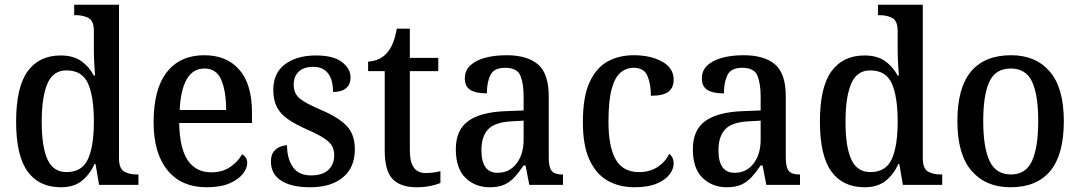

<svg xmlns="http://www.w3.org/2000/svg" viewBox="-20 -780 4557 810"><path d="M236 10Q145 10 96.5 -56.5Q48 -123 48 -267Q48 -412 96.5 -479Q145 -546 236 -546Q289 -546 322.5 -522.5Q356 -499 376 -461H381Q379 -485 377.5 -515.5Q376 -546 376 -571V-649Q376 -692 353.5 -704Q331 -716 301 -716H293V-760H482V-114Q482 -69 503.5 -56.5Q525 -44 557 -44H564V0H398L383 -88H379Q358 -43 324.5 -16.5Q291 10 236 10ZM261 -54Q326 -54 351 -108.5Q376 -163 376 -267Q376 -372 351.5 -427.5Q327 -483 260 -483Q204 -483 180 -427Q156 -371 156 -266Q156 -160 180.5 -107Q205 -54 261 -54Z M852 10Q745 10 686.5 -62Q628 -134 628 -264Q628 -405 684 -476Q740 -547 842 -547Q936 -547 989.5 -486Q1043 -425 1043 -306V-261H736Q738 -153 772.5 -103Q807 -53 871 -53Q919 -53 952 -76Q985 -99 1001 -129Q1010 -125 1016.5 -115.5Q1023 -106 1023 -92Q1023 -70 1004.5 -46.5Q986 -23 948.5 -6.5Q911 10 852 10ZM934 -316Q934 -395 913.5 -443Q893 -491 843 -491Q794 -491 768 -446Q742 -401 738 -316Z M1289 10Q1209 10 1166 -18Q1123 -46 1123 -98Q1123 -125 1134 -139.5Q1145 -154 1161 -160.5Q1177 -167 1191 -167Q1191 -111 1215.5 -75.5Q1240 -40 1292 -40Q1341 -40 1365.5 -63.5Q1390 -87 1390 -125Q1390 -149 1380 -165.5Q1370 -182 1346 -197.5Q1322 -213 1279 -232Q1229 -254 1196.5 -276Q1164 -298 1148.5 -327.5Q1133 -357 1133 -401Q1133 -472 1182.5 -509Q1232 -546 1313 -546Q1387 -546 1423 -518Q1459 -490 1459 -453Q1459 -425 1440.5 -408.5Q1422 -392 1385 -392Q1385 -443 1364 -470.5Q1343 -498 1302 -498Q1261 -498 1240 -477.5Q1219 -457 1219 -423Q1219 -385 1245 -364Q1271 -343 1335 -316Q1406 -286 1441.5 -250Q1477 -214 1477 -150Q1477 -73 1426.5 -31.5Q1376 10 1289 10Z M1738 10Q1670 10 1636.5 -24.5Q1603 -59 1603 -146V-480H1533V-520Q1582 -523 1612 -556Q1627 -573 1637 -597Q1647 -621 1654 -659H1709V-536H1829V-480H1709V-147Q1709 -96 1726 -73Q1743 -50 1775 -50Q1793 -50 1808 -52Q1823 -54 1838 -58V-8Q1825 -2 1797.5 4Q1770 10 1738 10Z M2046 10Q1985 10 1944 -29.5Q1903 -69 1903 -151Q1903 -231 1955 -269Q2007 -307 2112 -311L2189 -314V-373Q2189 -427 2175.5 -460.5Q2162 -494 2111 -494Q2064 -494 2049 -463.5Q2034 -433 2034 -386Q1988 -386 1964.5 -400.5Q1941 -415 1941 -449Q1941 -483 1964.5 -504.5Q1988 -526 2027.5 -536.5Q2067 -547 2117 -547Q2205 -547 2250 -508Q2295 -469 2295 -374V-116Q2295 -74 2307.5 -59Q2320 -44 2352 -44H2355V0H2213L2197 -82H2189Q2170 -54 2151.5 -33.5Q2133 -13 2108.5 -1.5Q2084 10 2046 10ZM2079 -51Q2129 -51 2159 -90Q2189 -129 2189 -191V-271L2136 -268Q2066 -264 2038.5 -233.5Q2011 -203 2011 -146Q2011 -51 2079 -51Z M2657 10Q2593 10 2544 -17.5Q2495 -45 2467 -105.5Q2439 -166 2439 -265Q2439 -372 2467.5 -433.5Q2496 -495 2544 -521Q2592 -547 2653 -547Q2725 -547 2773.5 -520Q2822 -493 2822 -444Q2822 -410 2800 -393Q2778 -376 2726 -376Q2726 -425 2711.5 -459.5Q2697 -494 2654 -494Q2622 -494 2598 -474Q2574 -454 2560.5 -404.5Q2547 -355 2547 -266Q2547 -161 2577.5 -107.5Q2608 -54 2676 -54Q2722 -54 2755 -76Q2788 -98 2803 -131Q2822 -117 2822 -90Q2822 -67 2804.5 -44Q2787 -21 2750.5 -5.5Q2714 10 2657 10Z M3046 10Q2985 10 2944 -29.5Q2903 -69 2903 -151Q2903 -231 2955 -269Q3007 -307 3112 -311L3189 -314V-373Q3189 -427 3175.5 -460.5Q3162 -494 3111 -494Q3064 -494 3049 -463.5Q3034 -433 3034 -386Q2988 -386 2964.5 -400.5Q2941 -415 2941 -449Q2941 -483 2964.5 -504.5Q2988 -526 3027.5 -536.5Q3067 -547 3117 -547Q3205 -547 3250 -508Q3295 -469 3295 -374V-116Q3295 -74 3307.5 -59Q3320 -44 3352 -44H3355V0H3213L3197 -82H3189Q3170 -54 3151.5 -33.5Q3133 -13 3108.5 -1.5Q3084 10 3046 10ZM3079 -51Q3129 -51 3159 -90Q3189 -129 3189 -191V-271L3136 -268Q3066 -264 3038.5 -233.5Q3011 -203 3011 -146Q3011 -51 3079 -51Z M3627 10Q3536 10 3487.5 -56.5Q3439 -123 3439 -267Q3439 -412 3487.5 -479Q3536 -546 3627 -546Q3680 -546 3713.5 -522.5Q3747 -499 3767 -461H3772Q3770 -485 3768.5 -515.5Q3767 -546 3767 -571V-649Q3767 -692 3744.5 -704Q3722 -716 3692 -716H3684V-760H3873V-114Q3873 -69 3894.5 -56.5Q3916 -44 3948 -44H3955V0H3789L3774 -88H3770Q3749 -43 3715.5 -16.5Q3682 10 3627 10ZM3652 -54Q3717 -54 3742 -108.5Q3767 -163 3767 -267Q3767 -372 3742.5 -427.5Q3718 -483 3651 -483Q3595 -483 3571 -427Q3547 -371 3547 -266Q3547 -160 3571.5 -107Q3596 -54 3652 -54Z M4243 10Q4139 10 4079 -59Q4019 -128 4019 -269Q4019 -410 4076.5 -478.5Q4134 -547 4246 -547Q4349 -547 4408.5 -478.5Q4468 -410 4468 -269Q4468 -128 4411 -59Q4354 10 4243 10ZM4245 -44Q4308 -44 4334 -101.5Q4360 -159 4360 -269Q4360 -380 4334 -435.5Q4308 -491 4244 -491Q4180 -491 4154 -435.5Q4128 -380 4128 -269Q4128 -159 4154.5 -101.5Q4181 -44 4245 -44Z"/></svg>

Font: Noto Serif Tamil SemiCondensed Medium
Style: Italic
Weight: 500
Width: 4
Italic angle: -12°
Designer: Indian Type Foundry, Tom Grace, and the Monotype Design Team
Foundry: Monotype Imaging Inc.
Version: Version 2.003; ttfautohint (v1.8.4.7-5d5b)